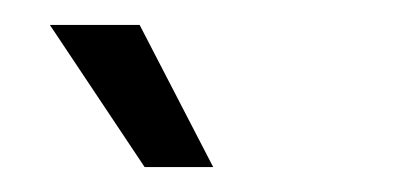

<svg xmlns="http://www.w3.org/2000/svg" viewBox="-20 -712 323 154"><path d="M96 -578 20 -692H92L151 -578Z"/></svg>

Font: Bricolage Grotesque 48pt ExtraLight
Style: Regular
Weight: 200
Designer: Mathieu Triay
Foundry: Atelier Triay
Version: Version 1.000; ttfautohint (v1.8.4.7-5d5b);gftools[0.9.32]